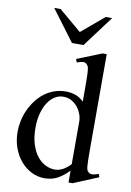

<svg xmlns="http://www.w3.org/2000/svg" viewBox="-98 -949 700 1024"><g transform="rotate(10 252.0 -437.0)"><path d="M369.1 14.6H347.2V-49.8Q317.4 -18.6 286.6 -2Q255.9 14.6 216.8 14.6Q179.7 14.6 146.2 -2Q112.8 -18.6 87.6 -47.9Q62.5 -77.1 47.6 -117.4Q32.7 -157.7 32.7 -205.1Q32.7 -233.9 39.1 -264.2Q45.4 -294.4 58.1 -322.8Q70.8 -351.1 89.4 -376.2Q107.9 -401.4 131.8 -420.2Q155.8 -439 185.5 -450Q215.3 -460.9 250 -460.9Q279.3 -460.9 303.5 -451.9Q327.6 -442.9 347.2 -423.3V-506.3Q347.2 -543.5 346.4 -564.9Q345.7 -586.4 344 -598.4Q342.3 -610.4 339.4 -615.2Q336.4 -620.1 332 -624.5Q323.7 -632.8 311.3 -631.6Q298.8 -630.4 279.3 -623.5L272.5 -641.1L406.7 -694.8H429.2V-177.2Q429.2 -141.1 429.7 -119.4Q430.2 -97.7 431.6 -85Q433.1 -72.3 436 -66.4Q439 -60.5 444.3 -56.6Q453.1 -49.3 466.1 -50.3Q479 -51.3 498.5 -58.6L504.4 -41.5ZM347.2 -315.9Q347.2 -334.5 340.1 -354.5Q333 -374.5 319.8 -391.4Q306.6 -408.2 287.6 -419.4Q268.6 -430.7 244.1 -431.2Q219.2 -432.1 197.3 -419.2Q175.3 -406.2 158.9 -381.8Q142.6 -357.4 132.8 -322.3Q123 -287.1 123 -244.1Q123 -189.9 135.7 -151.4Q148.4 -112.8 168.5 -88.4Q188.5 -64 212.9 -52.5Q237.3 -41 260.7 -40.5Q284.2 -40.5 305.2 -51.5Q326.2 -62.5 347.2 -84.5ZM298.8 -721.2H236.3L110.4 -889.2H145L267.1 -786.1L389.6 -889.2H424.3Z"/></g></svg>

Font: Doulos SIL Afr
Style: Regular
Weight: 400
Designer: Walt Agee, Victor Gaultney, Peter Martin, Debbi Hosken, Becca Hirsbrunner
Foundry: SIL International
Version: Version 5.000